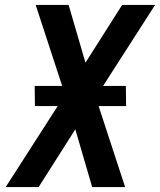

<svg xmlns="http://www.w3.org/2000/svg" viewBox="-20 -755 646 775"><path d="M3 0 213 -327H121L120 -408H231L124 -735H257L325 -502L473 -735H606L396 -408H488L489 -327H378L485 0H352L284 -233L136 0Z"/></svg>

Font: Iosevka Aile
Style: Bold Italic
Weight: 700
Italic angle: -9°
Designer: Belleve Invis
Foundry: Belleve Invis
Version: Version 28.0.1; ttfautohint (v1.8.4)